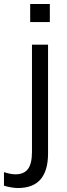

<svg xmlns="http://www.w3.org/2000/svg" viewBox="-77 -727 335 967"><path d="M13 220Q-1 220 -22 216.5Q-43 213 -57 208V140Q-45 144 -29 147.5Q-13 151 1 151Q43 151 63.5 124.5Q84 98 84 38V-502H165V46Q165 132 127.5 176Q90 220 13 220ZM75 -616V-707H174V-616Z"/></svg>

Font: Mulish ExtraLight
Style: Regular
Weight: 400
Version: Version 3.603